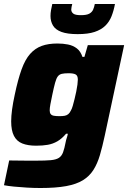

<svg xmlns="http://www.w3.org/2000/svg" viewBox="-31 -736 642 962"><path d="M172 206Q139 206 104.5 204Q70 202 39.5 199Q9 196 -11 192L15 68Q36 68 58.5 68.5Q81 69 104.5 69Q128 69 150 69Q197 69 223.5 66.5Q250 64 264 55Q278 46 285 27Q292 8 298 -24Q300 -35 303.5 -45Q307 -55 309 -66H300Q279 -41 256.5 -28Q234 -15 208.5 -10.5Q183 -6 150 -6Q109 -6 81 -17Q53 -28 39 -55Q25 -82 25 -128Q25 -154 29.5 -187.5Q34 -221 43 -262Q59 -338 77 -388Q95 -438 120 -466Q145 -494 178 -506Q211 -518 257 -518Q285 -518 310 -513Q335 -508 354 -493.5Q373 -479 382 -451H392L409 -510H591L494 -57Q482 -1 469.5 41.5Q457 84 437 115.5Q417 147 384.5 167Q352 187 300.5 196.5Q249 206 172 206ZM267 -154Q283 -154 293.5 -156Q304 -158 311.5 -164.5Q319 -171 324 -182Q329 -190 333.5 -205.5Q338 -221 342.5 -239.5Q347 -258 351 -277Q355 -296 357 -312Q359 -328 359 -337Q359 -357 348 -363Q337 -369 313 -369Q291 -369 278.5 -366Q266 -363 258.5 -353Q251 -343 245 -321Q239 -299 231 -261Q225 -232 221.5 -213.5Q218 -195 218 -183Q218 -171 223 -164.5Q228 -158 239 -156Q250 -154 267 -154ZM358 -565Q307 -565 277 -576Q247 -587 234.5 -608Q222 -629 222 -656Q222 -670 224.5 -684.5Q227 -699 231 -716H331Q329 -708 327.5 -701Q326 -694 326 -688Q326 -676 336 -668Q346 -660 374 -660Q403 -660 416.5 -667.5Q430 -675 435.5 -687.5Q441 -700 444 -716H545Q539 -683 528 -655Q517 -627 496.5 -607Q476 -587 443 -576Q410 -565 358 -565Z"/></svg>

Font: Saira Thin ExtraBold
Style: Italic
Weight: 800
Italic angle: -12°
Version: Version 1.101